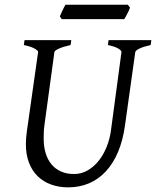

<svg xmlns="http://www.w3.org/2000/svg" viewBox="-20 -787 668 822"><path d="M625 -594.2Q594.2 -587.4 577.1 -579.1Q560.1 -570.8 559.1 -564L515.1 -250Q506.3 -186 485.4 -136.5Q464.4 -86.9 433.1 -53.2Q401.9 -19.5 361.1 -2.2Q320.3 15.1 272 15.1Q231.9 15.1 198.5 2.9Q165 -9.3 141.1 -32.7Q117.2 -56.2 104 -90.6Q90.8 -125 90.8 -169.9Q90.8 -195.8 95.2 -226.1L143.1 -564Q144 -569.8 128.9 -578.6Q113.8 -587.4 82 -594.2L85 -615.2H285.2L282.2 -594.2Q251.5 -587.4 232.7 -579.1Q213.9 -570.8 212.9 -564L169.9 -249Q168 -234.9 167.5 -220.7Q167 -206.5 167 -193.8Q167 -159.7 175.3 -131.8Q183.6 -104 200 -84Q216.3 -64 240.7 -53Q265.1 -42 296.9 -42Q328.6 -42 355.5 -57.6Q382.3 -73.2 402.8 -99.1Q423.3 -125 436.8 -158.7Q450.2 -192.4 455.1 -229L500 -564Q501 -569.8 487.3 -578.6Q473.6 -587.4 441.9 -594.2L444.8 -615.2H627.9ZM536.6 -754.4Q535.2 -749 532 -742.2Q528.8 -735.4 525.1 -728.5Q521.5 -721.7 518.1 -715.3Q514.6 -709 512.2 -705.1H244.1L236.3 -716.8Q238.3 -721.7 241.2 -728.3Q244.1 -734.9 247.3 -741.7Q250.5 -748.5 253.9 -755.1Q257.3 -761.7 260.3 -766.6H527.3Z"/></svg>

Font: Gentium Plus Phon
Style: Italic
Weight: 400
Italic angle: -8°
Designer: J. Victor Gaultney, Annie Olsen, Iska Routamaa, Becca Hirsbrunner
Foundry: SIL International
Version: Version 5.000